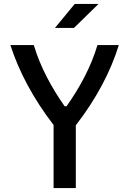

<svg xmlns="http://www.w3.org/2000/svg" viewBox="-20 -960 660 980"><path d="M367 0V-320.5C472 -456 545 -595.5 586.5 -730H477.5C443.5 -615.5 385 -510 319.5 -417.5H310C245 -510 186.5 -615.5 152.5 -730H33C77 -594 149 -458 253.5 -322V0ZM260.5 -817.5 361.5 -940H483L357.5 -817.5Z"/></svg>

Font: Monaspace Argon Medium
Style: Regular
Weight: 500
Designer: Riley Cran & the Lettermatic Team
Foundry: Lettermatic
Version: Version 1.000 (Monaspace Argon)